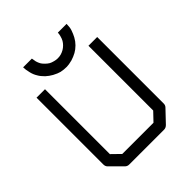

<svg xmlns="http://www.w3.org/2000/svg" viewBox="-196 -864 931 931"><g transform="rotate(-45 270.0 -398.5)"><path d="M118 -747H178Q180 -733 182 -724Q185 -713 191 -702Q195 -695 205 -685Q214.5 -675.5 224 -670Q232 -665.5 246 -662Q256.5 -659 268 -659Q280.5 -659 291 -662Q301.5 -665 312 -671Q321.5 -676.5 330 -685Q338.5 -693.5 344 -703Q349.5 -712.5 353 -727Q356 -737.5 356 -747H416Q416 -724 411 -709Q404.5 -689.5 396 -674Q386.5 -656.5 373 -643Q358.5 -628.5 343 -620Q326.5 -611 307 -605Q283 -599 270 -599Q248.5 -599 231 -603Q216.5 -606.5 195 -618Q178.5 -627 163 -641Q146 -658 139 -671Q128.5 -687.5 124 -707Q118 -731 118 -747ZM60 -597H118V-152L161 -110H375L416 -153V-597H476V-141Q476 -129 468 -121L410 -60Q400 -50 388 -50H148Q136 -50 127 -59L68 -118Q60 -126 60 -139Z"/></g></svg>

Font: ibm3270
Style: Regular
Weight: 400
Monospace: yes
Version: Version 2.0.3